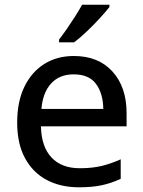

<svg xmlns="http://www.w3.org/2000/svg" viewBox="-20 -786 608 816"><path d="M294 -548Q398 -548 458 -482Q518 -416 518 -305V-249H154Q156 -162 199 -116.5Q242 -71 319 -71Q371 -71 411 -80.5Q451 -90 493 -109V-26Q452 -7 411.5 1.5Q371 10 315 10Q238 10 179 -21Q120 -52 86.5 -113.5Q53 -175 53 -265Q53 -354 83.5 -417Q114 -480 168 -514Q222 -548 294 -548ZM293 -470Q233 -470 197.5 -431.5Q162 -393 156 -323H419Q418 -389 388 -429.5Q358 -470 293 -470ZM445 -756Q431 -738 405 -709.5Q379 -681 349 -652.5Q319 -624 295 -606H231V-618Q246 -637 264 -663Q282 -689 299.5 -716.5Q317 -744 329 -766H445Z"/></svg>

Font: Noto Sans Kayah Li Medium
Style: Regular
Weight: 500
Designer: Monotype Design Team, Sérgio Martins
Foundry: Monotype Imaging Inc.
Version: Version 2.002; ttfautohint (v1.8.4.7-5d5b)